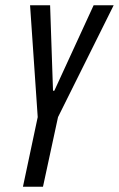

<svg xmlns="http://www.w3.org/2000/svg" viewBox="-20 -708 451 728"><path d="M67 0 123 -264 94 -688H170L181 -364H186L335 -688H411L200 -264L143 0Z"/></svg>

Font: Saira Ultra Condensed Medium
Style: Italic
Weight: 500
Width: 1
Italic angle: -12°
Designer: Hector Gatti with collaboration of the Omnibus-Type team
Foundry: Omnibus-Type
Version: Version 1.001; ttfautohint (v1.8)